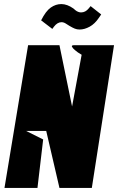

<svg xmlns="http://www.w3.org/2000/svg" viewBox="-20 -923 580 943"><path d="M540 -701 431 0H272L207 -280H108L192 -238L164 0H2L118 -701H272L334 -400L381 -654Q360 -666 348 -677Q337 -686 333.5 -693.5Q330 -701 344 -701ZM321 -796Q314 -800 307.5 -804.5Q301 -809 295 -811.5Q289 -814 282 -814Q262 -814 245 -792L237 -781L182 -823Q205 -869 229.5 -886Q254 -903 281 -903Q310 -903 341 -881Q343 -879 349.5 -873.5Q356 -868 363.5 -865Q371 -862 378 -862Q400 -862 416 -882L425 -893L477 -852L466 -836Q446 -806 420.5 -792Q395 -778 371 -778Q358 -778 347 -782.5Q336 -787 321 -796Z"/></svg>

Font: Relentless
Style: Condensed Bold Italic
Weight: 700
Width: 3
Italic angle: -7°
Designer: Sparks studio
Foundry: Sparks Studio
Version: Version 1.101